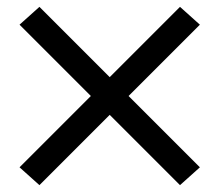

<svg xmlns="http://www.w3.org/2000/svg" viewBox="-20 -620 640 560"><path d="M95 -80 37 -132 245 -340 37 -548 95 -600 300 -395 505 -600 563 -548 355 -340 563 -132 505 -80 300 -285Z"/></svg>

Font: Monocode
Style: Regular
Weight: 400
Designer: Belleve Invis
Foundry: Belleve Invis
Version: Version 16.1.0; ttfautohint (v1.8.4)